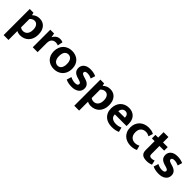

<svg xmlns="http://www.w3.org/2000/svg" viewBox="297 -2041 3688 3688"><g transform="rotate(45 2140.5 -197.0)"><path d="M285 11Q259 11 233.5 4.5Q208 -2 191 -12V230H59V-479H160L174 -426Q203 -454 240 -470.5Q277 -487 323 -487Q417 -487 471.5 -423.5Q526 -360 526 -248Q526 -185 507 -136.5Q488 -88 455 -55Q422 -22 378 -5.5Q334 11 285 11ZM287 -387Q254 -387 229 -371.5Q204 -356 191 -340V-112Q222 -87 268 -87Q290 -87 311.5 -95.5Q333 -104 350.5 -122.5Q368 -141 378.5 -171Q389 -201 389 -244Q389 -275 382.5 -301Q376 -327 363 -346Q350 -365 331 -376Q312 -387 287 -387Z M620 0V-477H723L738 -391Q755 -429 792 -458Q829 -487 885 -487Q908 -487 926 -482Q944 -477 956 -470L934 -365Q923 -371 906 -375.5Q889 -380 866 -380Q817 -380 784.5 -347.5Q752 -315 752 -241V0Z M1449 -242Q1449 -183 1430 -136Q1411 -89 1377.5 -56.5Q1344 -24 1299 -6.5Q1254 11 1202 11Q1150 11 1105.5 -5Q1061 -21 1028.5 -52Q996 -83 977.5 -128.5Q959 -174 959 -232Q959 -293 978 -340.5Q997 -388 1030.5 -420.5Q1064 -453 1109 -470Q1154 -487 1206 -487Q1258 -487 1302.5 -471Q1347 -455 1379.5 -424.5Q1412 -394 1430.5 -348Q1449 -302 1449 -242ZM1312 -237Q1312 -278 1303 -307Q1294 -336 1279 -354Q1264 -372 1244 -380.5Q1224 -389 1203 -389Q1182 -389 1163 -381.5Q1144 -374 1129 -356.5Q1114 -339 1105 -310Q1096 -281 1096 -237Q1096 -198 1105 -169.5Q1114 -141 1129.5 -123Q1145 -105 1164.5 -96Q1184 -87 1205 -87Q1226 -87 1245 -94.5Q1264 -102 1279 -120Q1294 -138 1303 -166.5Q1312 -195 1312 -237Z M1832 -363Q1773 -391 1718 -391Q1686 -391 1668.5 -380Q1651 -369 1651 -350Q1651 -331 1666.5 -319Q1682 -307 1729 -293L1759 -284Q1821 -266 1853 -232Q1885 -198 1885 -144Q1885 -73 1830.5 -31Q1776 11 1683 11Q1588 11 1520 -23L1550 -121Q1579 -106 1611 -96.5Q1643 -87 1676 -87Q1716 -87 1734.5 -99.5Q1753 -112 1753 -132Q1753 -153 1735 -164.5Q1717 -176 1667 -190L1636 -199Q1576 -219 1548 -252Q1520 -285 1520 -340Q1520 -405 1569 -446Q1618 -487 1706 -487Q1793 -487 1860 -456Z M2204 11Q2178 11 2152.5 4.5Q2127 -2 2110 -12V230H1978V-479H2079L2093 -426Q2122 -454 2159 -470.5Q2196 -487 2242 -487Q2336 -487 2390.5 -423.5Q2445 -360 2445 -248Q2445 -185 2426 -136.5Q2407 -88 2374 -55Q2341 -22 2297 -5.5Q2253 11 2204 11ZM2206 -387Q2173 -387 2148 -371.5Q2123 -356 2110 -340V-112Q2141 -87 2187 -87Q2209 -87 2230.5 -95.5Q2252 -104 2269.5 -122.5Q2287 -141 2297.5 -171Q2308 -201 2308 -244Q2308 -275 2301.5 -301Q2295 -327 2282 -346Q2269 -365 2250 -376Q2231 -387 2206 -387Z M2964 -204H2647V-200Q2647 -143 2687 -115Q2727 -87 2790 -87Q2830 -87 2860.5 -95Q2891 -103 2916 -114L2940 -21Q2913 -8 2872 1.5Q2831 11 2775 11Q2721 11 2673.5 -3.5Q2626 -18 2590.5 -48Q2555 -78 2534 -124Q2513 -170 2513 -234Q2513 -291 2530 -337.5Q2547 -384 2578.5 -417Q2610 -450 2654 -468.5Q2698 -487 2752 -487Q2849 -487 2906.5 -428Q2964 -369 2964 -263ZM2828 -295Q2828 -314 2823.5 -332Q2819 -350 2809 -363.5Q2799 -377 2784 -385Q2769 -393 2747 -393Q2707 -393 2681 -366Q2655 -339 2650 -293Z M3308 -87Q3340 -87 3364.5 -95.5Q3389 -104 3405 -112L3430 -20Q3410 -9 3372 1Q3334 11 3289 11Q3235 11 3188 -5Q3141 -21 3106.5 -52.5Q3072 -84 3052 -130Q3032 -176 3032 -237Q3032 -293 3051 -339Q3070 -385 3104 -418Q3138 -451 3186 -469Q3234 -487 3291 -487Q3322 -487 3356.5 -481Q3391 -475 3429 -455L3401 -363Q3380 -375 3355.5 -382.5Q3331 -390 3306 -390Q3244 -390 3205.5 -352Q3167 -314 3167 -241Q3167 -198 3179.5 -168.5Q3192 -139 3212 -121Q3232 -103 3257 -95Q3282 -87 3308 -87Z M3809 -381H3682V-161Q3682 -127 3697.5 -114.5Q3713 -102 3739 -102Q3759 -102 3780 -106Q3801 -110 3814 -117L3834 -24Q3817 -16 3783 -8Q3749 0 3711 0Q3624 0 3587 -34.5Q3550 -69 3550 -138V-381H3476V-477H3550V-624H3682V-477H3809Z M4194 -363Q4135 -391 4080 -391Q4048 -391 4030.5 -380Q4013 -369 4013 -350Q4013 -331 4028.5 -319Q4044 -307 4091 -293L4121 -284Q4183 -266 4215 -232Q4247 -198 4247 -144Q4247 -73 4192.5 -31Q4138 11 4045 11Q3950 11 3882 -23L3912 -121Q3941 -106 3973 -96.5Q4005 -87 4038 -87Q4078 -87 4096.5 -99.5Q4115 -112 4115 -132Q4115 -153 4097 -164.5Q4079 -176 4029 -190L3998 -199Q3938 -219 3910 -252Q3882 -285 3882 -340Q3882 -405 3931 -446Q3980 -487 4068 -487Q4155 -487 4222 -456Z"/></g></svg>

Font: Mukta Vaani
Style: Bold
Weight: 700
Designer: Noopur Datye, Girish Dalvi, Yashodeep Gholap, Pallavi Karambelkar
Foundry: Ek Type
Version: Version 2.538;PS 1.000;hotconv 16.6.51;makeotf.lib2.5.65220;